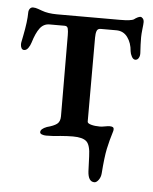

<svg xmlns="http://www.w3.org/2000/svg" viewBox="-46 -461 515 645"><g transform="rotate(5 212.0 -138.5)"><path d="M273 110 271 60Q270 22 257 10Q244 -2 211 -2Q193 -2 169 0Q148 3 121 3Q113 3 106.5 0.5Q100 -2 100 -7Q100 -18 121 -26Q144 -32 154.5 -40Q165 -48 165 -66L164 -339Q164 -353 162 -361.5Q160 -370 151 -370H100Q80 -370 67.5 -353.5Q55 -337 45 -304Q42 -294 36 -285.5Q30 -277 22 -277Q16 -277 13 -282.5Q10 -288 10 -296Q10 -300 12 -309Q14 -318 15 -324Q25 -374 25 -403Q25 -411 29 -416.5Q33 -422 40 -422Q48 -422 57.5 -418.5Q67 -415 70 -414Q91 -406 122 -406H334Q372 -406 381 -412Q386 -416 392 -419Q398 -422 402 -422Q406 -422 410 -417.5Q414 -413 414 -405Q414 -398 412 -382Q410 -364 410 -354Q410 -331 412 -301V-298Q412 -290 408 -283.5Q404 -277 397 -277Q390 -277 385 -286Q380 -295 379 -304Q377 -332 363 -351Q349 -370 325 -370H272Q262 -370 259 -361.5Q256 -353 256 -339V-56Q256 -50 268.5 -46.5Q281 -43 298 -43Q305 -43 315 -45Q325 -47 331 -47Q345 -47 345 -39Q345 -33 344 -31Q334 1 328 29.5Q322 58 318 113Q317 126 310 135.5Q303 145 296 145Q275 145 273 110Z"/></g></svg>

Font: EB Garamond Medium
Style: Regular
Weight: 500
Designer: Georg Duffner and Octavio Pardo
Foundry: Georg Duffner
Version: Version 1.000